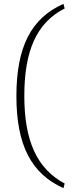

<svg xmlns="http://www.w3.org/2000/svg" viewBox="-20 -810 396 995"><path d="M309 -790C141 -716 65 -566 65 -312C65 -60 141 90 309 165L315 141C171 64 106 -81 106 -313C106 -549 171 -693 315 -766Z"/></svg>

Font: Exo 2 Extra Light
Style: Regular
Weight: 250
Designer: Natanael Gama
Version: Version 1.001;PS 001.001;hotconv 1.0.88;makeotf.lib2.5.64775